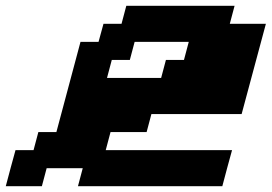

<svg xmlns="http://www.w3.org/2000/svg" viewBox="-20 -645 941 665"><path d="M250 0H750Q755.4 -21 766.6 -62.5Q777.8 -104 783.7 -125H346.2L362.8 -187.5H487.8L504.4 -250H816.9L900.9 -562.5H775.9L792.5 -625H417.5L400.9 -562.5H338.4L321.3 -500H258.8L175.3 -187.5H112.8L96.2 -125H33.7Q27.8 -104 16.6 -62.5Q5.4 -21 0 0H125L141.6 -62.5H266.6ZM538.1 -375H350.6L367.2 -437.5H429.7L446.3 -500H633.8L617.2 -437.5H554.7Z"/></svg>

Font: Faithful 32x
Style: Oblique
Weight: 400
Foundry: Faithful Resource Pack
Version: Version 1.0; January 27, 2023